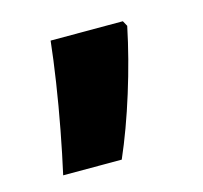

<svg xmlns="http://www.w3.org/2000/svg" viewBox="-54 -188 401 380"><g transform="rotate(-15 147.0 2.0)"><path d="M226 -130 232 -119Q219 -56 198 11.5Q177 79 153 134H33Q42 94 51 46.5Q60 -1 67 -47Q74 -93 78 -130Z"/></g></svg>

Font: Noto Sans Malayalam SemiCondensed ExtraBold
Style: Regular
Weight: 800
Width: 4
Designer: Jelle Bosma - Monotype Design Team
Foundry: Monotype Imaging Inc.
Version: Version 2.104; ttfautohint (v1.8.4.7-5d5b)